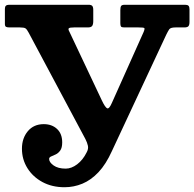

<svg xmlns="http://www.w3.org/2000/svg" viewBox="-23 -770 814 805"><path d="M69 -146.5Q69 -101.8 91.9 -65.1Q114.7 -28.5 155 -6.7Q195.2 15 247.5 15Q286.5 15 322.5 0.1Q358.5 -14.8 389.9 -48Q421.3 -81.3 446.3 -136.8L674.3 -625Q681 -638.7 686.4 -646.9Q691.8 -655 713 -655H749.7Q762.7 -655 767.1 -660.2Q771.5 -665.5 771.5 -678V-731.5Q771.5 -741.5 767.4 -745.8Q763.2 -750 753.2 -750H500.7Q488.2 -750 484.9 -745Q481.5 -740 481.5 -727V-672.5Q481.5 -662.5 484.4 -658.7Q487.2 -655 498.2 -655H558Q578.7 -655 581.9 -652.5Q585 -650 579.2 -636L446.5 -339.5Q434.8 -312.3 426.4 -315.9Q418 -319.5 404.5 -348L267.5 -638Q261.8 -648.2 265.8 -651.6Q269.8 -655 287.5 -655H345.3Q359 -655 363.5 -661.4Q368 -667.7 368 -681.7V-728.5Q368 -740.7 363.6 -745.4Q359.3 -750 347.8 -750H15.2Q6.3 -750 1.9 -746.1Q-2.5 -742.2 -2.5 -733V-670Q-2.5 -660 2.2 -657.5Q7 -655 17.3 -655H60.5Q78.2 -655 84.1 -650.9Q90 -646.7 97.2 -633L335 -187.2Q342.7 -172.2 345.6 -158.9Q348.5 -145.5 340 -130.5Q324.5 -99.3 300.5 -81.1Q276.5 -63 252.5 -63Q220.3 -63 201.6 -76.4Q183 -89.8 183 -103.5Q183 -110.5 191.3 -114Q199.5 -117.5 210.4 -122.5Q221.3 -127.5 229.5 -138.9Q237.8 -150.3 237.8 -173Q237.8 -209.3 216.1 -229.4Q194.5 -249.5 160.5 -249.5Q118.5 -249.5 93.7 -220Q69 -190.5 69 -146.5Z"/></svg>

Font: Besley
Style: Regular
Weight: 400
Designer: Owen Earl
Foundry: indestructible type*
Version: Version 4.000